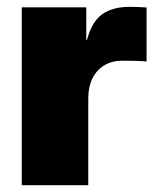

<svg xmlns="http://www.w3.org/2000/svg" viewBox="-20 -544 460 564"><path d="M43.9 0V-522.5H233.4V-426.3H235.4Q249.5 -480 280 -502Q310.5 -523.9 361.3 -523.9Q375.5 -523.9 387.2 -523.4Q398.9 -522.9 410.6 -522V-363.3Q399.4 -364.7 378.2 -365.2Q356.9 -365.7 338.9 -365.7Q309.1 -365.7 286.6 -352.3Q264.2 -338.9 251.7 -314Q239.3 -289.1 239.3 -255.4V0Z"/></svg>

Font: Inter 28pt Black
Style: Regular
Weight: 900
Designer: Rasmus Andersson
Foundry: rsms
Version: Version 4.001;git-66647c0bb